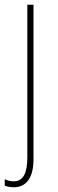

<svg xmlns="http://www.w3.org/2000/svg" viewBox="-36 -547 242 808"><path d="M22 241C67 241 105 211 105 123V-527H79V115C79 179 63 216 22 216C9 216 -6 213 -16 207V234C-7 238 5 241 22 241Z"/></svg>

Font: Noto Sans Lao Condensed Thin
Style: Regular
Weight: 100
Width: 3
Designer: Monotype Design Team
Foundry: Monotype Imaging Inc.
Version: Version 2.003